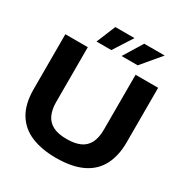

<svg xmlns="http://www.w3.org/2000/svg" viewBox="-210 -1096 1210 1267"><g transform="rotate(30 394.5 -463.0)"><path d="M394 9Q287 9 207.5 -23.5Q128 -56 84.5 -127Q41 -198 41 -312V-729H212V-312Q212 -257 229.5 -217Q247 -177 286.5 -155.5Q326 -134 394 -134Q453 -134 493.5 -151.5Q534 -169 555 -208.5Q576 -248 576 -312V-729H748V-312Q748 -211 710 -138.5Q672 -66 593.5 -28.5Q515 9 394 9ZM243 -790 303 -935H449L356 -790ZM434 -790 523 -935H679L557 -790Z"/></g></svg>

Font: Mona Sans Expanded
Style: Bold
Weight: 700
Width: 7
Designer: Deni Anggara
Foundry: GitHub
Version: Version 2.000